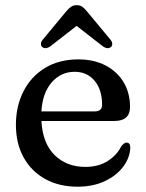

<svg xmlns="http://www.w3.org/2000/svg" viewBox="-20 -710 564 742"><path d="M482.5 -297Q482.5 -242.5 422 -242.5H140Q145 -155.5 191.5 -110.2Q238 -65 310 -65Q360.5 -65 396.2 -87.8Q432 -110.5 448 -144Q460 -159 469 -159Q484 -158.5 483.5 -138.5Q481.5 -98.5 455 -64.2Q428.5 -30 383.5 -9.2Q338.5 11.5 280 11.5Q208 11.5 154.2 -18.5Q100.5 -48.5 71 -102.2Q41.5 -156 41.5 -227.5Q41.5 -300 70.8 -357.2Q100 -414.5 154.2 -447.5Q208.5 -480.5 283 -480.5Q343 -480.5 388 -457Q433 -433.5 457.8 -392Q482.5 -350.5 482.5 -297ZM268.5 -432.5Q215 -432.5 179.5 -391.2Q144 -350 140 -279.5H346Q374.5 -279.5 374.5 -305Q374.5 -363.5 345.5 -398Q316.5 -432.5 268.5 -432.5ZM174.5 -531Q156.5 -518 143 -528.5Q138.5 -532.5 138.2 -540Q138 -547.5 145 -556.5L235 -665Q245 -677 254.2 -683.5Q263.5 -690 276.5 -690Q289.5 -690 298.5 -683.5Q307.5 -677 317 -665L407 -556.5Q414 -547.5 413.8 -540Q413.5 -532.5 409 -528.5Q395.5 -518 377.5 -531L276 -610Z"/></svg>

Font: Fraunces 9pt Soft
Style: Regular
Weight: 400
Version: Version 1.000;[0bf87f6ff]